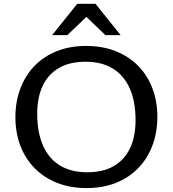

<svg xmlns="http://www.w3.org/2000/svg" viewBox="-20 -948 880 978"><path d="M419 -714Q502 -714 569 -687.5Q636 -661 683.5 -612.8Q731 -564.5 756.2 -498.5Q781.5 -432.5 781.5 -353Q781.5 -273 756.2 -206.5Q731 -140 684 -91.5Q637 -43 570.5 -16.5Q504 10 421 10Q338 10 271 -16.5Q204 -43 156.5 -91.2Q109 -139.5 83.8 -205.5Q58.5 -271.5 58.5 -351Q58.5 -431 83.8 -497.5Q109 -564 156 -612.5Q203 -661 269.5 -687.5Q336 -714 419 -714ZM424.5 -70.5Q505.5 -70.5 560.2 -102.5Q615 -134.5 642.8 -194Q670.5 -253.5 670.5 -336Q670.5 -429.5 641.5 -496.2Q612.5 -563 555.8 -598.2Q499 -633.5 415.5 -633.5Q334.5 -633.5 279.8 -601.5Q225 -569.5 197.2 -510.2Q169.5 -451 169.5 -368Q169.5 -275 198.5 -208Q227.5 -141 284.2 -105.8Q341 -70.5 424.5 -70.5ZM406.5 -875H433.5L323 -769H245.5L373.5 -928.5H466.5L594.5 -769H517Z"/></svg>

Font: Newsreader 7pt
Style: Regular
Weight: 400
Designer: Hugues Gentile
Foundry: Production Type
Version: Version 1.003